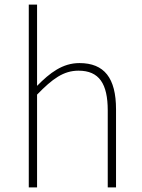

<svg xmlns="http://www.w3.org/2000/svg" viewBox="-20 -814 615 834"><path d="M105 0H141V-403C208 -472 256 -507 321 -507C411 -507 448 -450 448 -334V0H484V-339C484 -475 433 -540 325 -540C252 -540 197 -498 141 -441V-794H105Z"/></svg>

Font: Noto Sans T Chinese Thin
Style: Regular
Weight: 100
Designer: Ryoko NISHIZUKA (kana & ideographs); Paul D. Hunt (Latin, Greek & Cyrillic); Wenlong ZHANG (bopomofo); Sandoll Communica
Foundry: Adobe Systems Incorporated
Version: Version 1.000;PS 1;hotconv 1.0.78;makeotf.lib2.5.61930